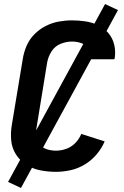

<svg xmlns="http://www.w3.org/2000/svg" viewBox="-20 -844 616 952"><path d="M257 8Q293 8 329.5 0Q366 -8 399.5 -28Q433 -48 458.5 -78Q484 -108 499 -143L383 -180Q373 -155 353.5 -135Q334 -115 308.5 -106Q283 -97 258 -97Q235 -97 213.5 -103.5Q192 -110 178 -126.5Q164 -143 160.5 -165Q157 -187 161 -210L214 -535Q219 -563 235.5 -589Q252 -615 280 -626.5Q308 -638 337 -638Q361 -638 384 -630Q407 -622 417.5 -600Q428 -578 424 -553V-550H547Q548 -554 549 -557Q554 -591 546 -623.5Q538 -656 517 -680.5Q496 -705 466.5 -719Q437 -733 404 -738Q371 -743 337 -743Q304 -743 271 -737Q238 -731 206.5 -715Q175 -699 150 -673.5Q125 -648 111.5 -616Q98 -584 93 -552L39 -227Q32 -187 35.5 -148.5Q39 -110 59 -78.5Q79 -47 110.5 -27Q142 -7 180 0.5Q218 8 257 8ZM84 88 565 -794 501 -824 20 58Z"/></svg>

Font: Iosevka Sparkle
Style: Bold Italic
Weight: 700
Italic angle: -9°
Designer: Belleve Invis
Foundry: Belleve Invis
Version: Version 4.5.0; ttfautohint (v1.8.3)